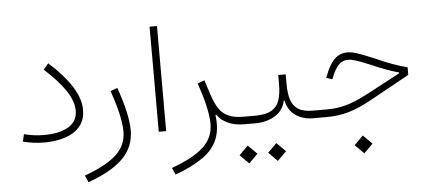

<svg xmlns="http://www.w3.org/2000/svg" viewBox="-56 -750 2537 1136"><g transform="rotate(-5 1213.0 -181.5)"><path d="M431.2 -168Q431.2 -119.1 410.2 -85.9Q389.2 -52.7 354 -33Q318.8 -13.2 275.6 -4.4Q232.4 4.4 188 4.4Q156.7 4.4 125 0.5Q93.3 -3.4 60.1 -12.2L70.3 -55.2Q102.5 -46.9 131.3 -43.5Q160.2 -40 188.5 -40Q281.2 -40 334.5 -72Q387.7 -104 387.7 -167.5Q387.7 -222.7 345.9 -285.9Q304.2 -349.1 220.2 -425.3L250 -460.4Q338.9 -380.4 385 -307.6Q431.2 -234.9 431.2 -168Z M603 -264.2 644.5 -279.8Q672.4 -200.2 687 -136.2Q701.7 -72.3 701.7 -22.5Q701.7 73.2 636 141.1Q570.3 209 426.3 261.2L408.2 220.2Q541 171.9 599.6 116Q658.2 60.1 658.2 -19.5Q658.2 -64.5 643.8 -127.4Q629.4 -190.4 603 -264.2Z M910.2 0H866.2V-624H910.2Z M1120.1 -264.2 1161.6 -279.8 1191.4 -188.5Q1208 -137.2 1230 -105.7Q1252 -74.2 1286.1 -59.6Q1320.3 -44.9 1374 -44.9H1374.5V0H1374Q1319.8 0 1278.1 -18.6Q1236.3 -37.1 1213.9 -71.3L1209 -69.3Q1220.2 14.2 1195.8 74.2Q1171.4 134.3 1108.9 178.7Q1046.4 223.1 943.4 261.2L925.3 220.2Q1059.1 171.4 1117.2 115.7Q1175.3 60.1 1175.3 -19.5Q1175.3 -63.5 1161.1 -126.2Q1147 -189 1120.1 -264.2Z M1330.6 180.2 1383.3 127.4 1436.5 180.2 1383.3 233.4ZM1500.5 180.2 1553.2 127.4 1606.4 180.2 1553.2 233.4ZM1644 -272.9V-216.3Q1644 -163.6 1655 -125.2Q1666 -86.9 1696.8 -65.9Q1727.5 -44.9 1785.6 -44.9H1828.6V0H1783.7Q1721.7 0 1678.7 -30.5Q1635.7 -61 1623.5 -118.7H1618.7Q1606.9 -60.1 1556.6 -30Q1506.3 0 1441.9 0H1374.5Q1363.3 0 1363.3 -22.5Q1363.3 -44.9 1374.5 -44.9H1441.9Q1507.8 -44.9 1541.7 -65.9Q1575.7 -86.9 1587.6 -125.5Q1599.6 -164.1 1599.6 -216.3V-272.9Z M2014.2 180.2 2066.9 127.4 2120.1 180.2 2066.9 233.4ZM2019.5 -370.6Q2042.5 -370.6 2075.4 -360.1Q2108.4 -349.6 2172.9 -322.3Q2233.4 -295.4 2277.3 -279.3Q2321.3 -263.2 2366.2 -251.5V-206.5L2129.9 -76.2Q2056.2 -35.2 1994.6 -17.6Q1933.1 0 1863.8 0H1828.6Q1817.4 0 1817.4 -22.5Q1817.4 -44.9 1828.6 -44.9H1869.1Q1931.2 -44.9 1985.8 -60.5Q2040.5 -76.2 2111.3 -113.3L2313.5 -220.7V-225.6Q2248.5 -242.2 2151.9 -284.7Q2097.2 -307.6 2067.4 -317.1Q2037.6 -326.7 2019.5 -326.7Q1986.3 -326.7 1963.4 -303.7Q1940.4 -280.8 1919.4 -227.1L1916 -219.7L1880.9 -231.4L1884.3 -239.3Q1910.2 -309.1 1941.9 -339.8Q1973.6 -370.6 2019.5 -370.6Z"/></g></svg>

Font: Estedad-FD ExtraLight
Style: Regular
Weight: 200
Designer: Amin Abedi
Version: Version 7.3